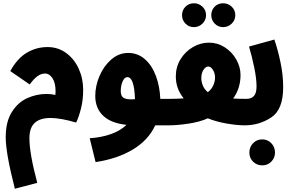

<svg xmlns="http://www.w3.org/2000/svg" viewBox="-20 -762 1803 1175"><path d="M15 78Q15 -17 52.5 -76.5Q90 -136 147 -161.5Q204 -187 264 -187Q295 -187 319 -181Q320 -189 320 -204Q320 -254 301.5 -283Q283 -312 255 -312Q209 -312 162 -245L43 -327Q85 -404 143.5 -439Q202 -474 271 -474Q335 -474 384.5 -438Q434 -402 461.5 -342Q489 -282 489 -211Q489 -151 475.5 -97.5Q462 -44 446 -12Q351 -40 289 -40Q225 -40 192.5 -10Q160 20 160 84Q160 177 208 357L71 393Q15 175 15 78Z M1099 -78Q1099 5 1014 5H930Q888 96 793 153Q698 210 565 230L529 84Q602 79 659.5 58.5Q717 38 754 2Q659 -8 611 -54Q563 -100 563 -175Q563 -236 589 -297Q615 -358 661 -398Q707 -438 765 -438Q823 -438 866.5 -400Q910 -362 934 -297.5Q958 -233 961 -157H1024Q1059 -157 1079 -134Q1099 -111 1099 -78ZM783 -154Q797 -154 806 -155Q804 -221 792.5 -255.5Q781 -290 759 -290Q742 -290 730.5 -264Q719 -238 719 -205Q719 -177 733 -165.5Q747 -154 783 -154Z M1563 -78Q1563 -42 1539.5 -18.5Q1516 5 1478 5Q1428 5 1364 -6.5Q1300 -18 1252 -38Q1204 -16 1134.5 -5.5Q1065 5 1014 5L1024 -157Q1059 -157 1104 -160Q1080 -190 1068 -223Q1056 -256 1056 -295Q1056 -352 1084.5 -399Q1113 -446 1160 -473.5Q1207 -501 1259 -501Q1311 -501 1355.5 -472.5Q1400 -444 1426 -398Q1452 -352 1452 -303Q1452 -222 1407 -159Q1439 -157 1488 -157Q1523 -157 1543 -134Q1563 -111 1563 -78ZM1212 -284Q1212 -261 1221.5 -238Q1231 -215 1252 -198Q1274 -215 1285 -239Q1296 -263 1296 -288Q1296 -314 1283 -334.5Q1270 -355 1255 -355Q1239 -355 1225.5 -335Q1212 -315 1212 -284ZM1167 -742Q1197 -742 1219 -721Q1241 -700 1241 -669Q1241 -639 1219 -617.5Q1197 -596 1167 -596Q1136 -596 1115 -617.5Q1094 -639 1094 -669Q1094 -700 1115 -721Q1136 -742 1167 -742ZM1345 -742Q1376 -742 1398 -721Q1420 -700 1420 -669Q1420 -639 1398 -617.5Q1376 -596 1345 -596Q1315 -596 1294 -617.5Q1273 -639 1273 -669Q1273 -700 1293.5 -721Q1314 -742 1345 -742Z M1488 -157Q1518 -157 1534 -174.5Q1550 -192 1550 -234Q1550 -280 1536 -348.5Q1522 -417 1504 -477L1659 -520Q1681 -456 1697 -378.5Q1713 -301 1713 -228Q1713 -91 1639.5 -43Q1566 5 1478 5ZM1506 172Q1506 138 1528.5 114.5Q1551 91 1585 91Q1618 91 1640.5 114.5Q1663 138 1663 172Q1663 204 1640.5 227Q1618 250 1585 250Q1552 250 1529 227.5Q1506 205 1506 172Z"/></svg>

Font: Noto Sans Arabic CondBlack
Style: Regular
Weight: 900
Width: 3
Designer: Nadine Chahine
Foundry: Monotype Imaging Inc.
Version: Version 1.001